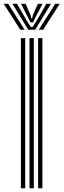

<svg xmlns="http://www.w3.org/2000/svg" viewBox="-56 -1003 339 1023"><path d="M147 0V-800H169.9V0ZM55.4 0V-800H78.3V0ZM101.2 0V-800H124.1V0ZM-36.4 -982.9H-12.5L75.2 -844.7H51.9ZM10.1 -982.9H34.6L87.6 -891.4L108 -859H118L138.3 -891.3L191.2 -982.9H215.8L131.6 -844.7H94.3ZM55.8 -982.9H80.4L106.9 -922.4L110.7 -905.1H115.3L119.2 -922.4L146.1 -982.9H170.7L132.9 -909.9L120 -883.5H106L93.3 -909.9ZM238.4 -982.9H262.3L173.9 -844.7H150.7Z"/></svg>

Font: Big Shoulders Inline Text Thin
Style: Regular
Weight: 100
Designer: Patric King
Foundry: XO Type Co
Version: Version 2.002